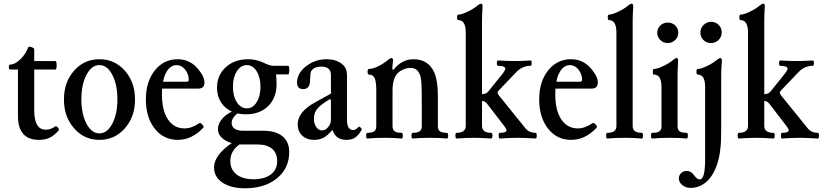

<svg xmlns="http://www.w3.org/2000/svg" viewBox="-20 -745 4448 1038"><path d="M190.9 11.2Q77.1 11.2 77.1 -118.2V-369.1H35.2Q27.8 -369.1 27.8 -382.6Q27.8 -396 35.2 -396Q61 -396 90.6 -425Q120.1 -454.1 131.8 -487.8Q135.3 -495.6 149.9 -490.2Q165 -485.4 165 -479V-415H279.8Q286.1 -415 286.1 -392.1Q286.1 -369.1 279.8 -369.1H165V-149.9Q165 -43.9 227.1 -43.9Q255.4 -43.9 278.8 -62Q283.7 -65.4 292.7 -55.4Q301.8 -45.4 297.9 -41Q273.9 -12.7 248.8 -0.7Q223.6 11.2 190.9 11.2Z M517.6 11.2Q435.5 11.2 380.6 -51.3Q325.7 -113.8 325.7 -207Q325.7 -300.8 380.4 -362.8Q435.1 -424.8 517.6 -424.8Q600.1 -424.8 655 -362.8Q710 -300.8 710 -207Q710 -113.8 655 -51.3Q600.1 11.2 517.6 11.2ZM517.6 -23.9Q559.6 -23.9 587.2 -76.4Q614.7 -128.9 614.7 -208Q614.7 -287.6 587.2 -340.3Q559.6 -393.1 517.6 -393.1Q475.1 -393.1 447.5 -340.6Q419.9 -288.1 419.9 -208Q419.9 -128.9 447.5 -76.4Q475.1 -23.9 517.6 -23.9Z M941.4 11.2Q864.3 11.2 816.4 -49.6Q768.6 -110.4 768.6 -208Q768.6 -303.2 816.7 -364Q864.7 -424.8 940.4 -424.8Q1008.8 -424.8 1053.2 -369.1Q1085.4 -330.6 1085.4 -298.8Q1085.4 -266.1 1052.2 -266.1H856.4Q855.5 -256.3 855.5 -234.9Q855.5 -148.4 887.9 -99.6Q920.4 -50.8 977.5 -50.8Q1016.6 -50.8 1056.6 -79.1Q1063 -83.5 1073.5 -72Q1084 -60.5 1079.6 -55.2Q1017.6 11.2 941.4 11.2ZM861.3 -303.2H988.3Q1000.5 -303.2 1000.5 -313Q1000.5 -344.7 980.7 -368.9Q960.9 -393.1 934.6 -393.1Q908.2 -393.1 888.9 -369.4Q869.6 -345.7 861.3 -303.2Z M1309.1 -127Q1286.6 -127 1263.2 -131.8Q1232.4 -106.4 1232.4 -80.1Q1232.4 -60.5 1248.5 -49.3Q1264.6 -38.1 1292.5 -38.1H1403.3Q1471.2 -38.1 1507.3 -8.3Q1543.5 21.5 1543.5 77.1Q1543.5 165 1477.3 219Q1411.1 272.9 1305.2 272.9Q1228.5 272.9 1182.9 242.4Q1137.2 211.9 1137.2 160.2Q1137.2 94.2 1232.4 28.8Q1197.8 18.1 1178 -1.5Q1158.2 -21 1158.2 -45.9Q1158.2 -73.7 1178 -98.9Q1197.8 -124 1233.4 -142.1Q1195.8 -158.7 1174.6 -192.1Q1153.3 -225.6 1153.3 -271Q1153.3 -338.9 1200.7 -381.8Q1248 -424.8 1322.3 -424.8Q1366.2 -424.8 1407.2 -404.8Q1439.5 -389.2 1457.5 -389.2H1538.1Q1543.9 -389.2 1543.9 -366Q1543.9 -342.8 1538.1 -342.8H1472.2Q1475.1 -320.3 1475.1 -290Q1475.1 -215.8 1429.7 -171.4Q1384.3 -127 1309.1 -127ZM1314.5 -159.2Q1346.7 -159.2 1367.4 -192.1Q1388.2 -225.1 1388.2 -275.9Q1388.2 -326.7 1367.4 -359.9Q1346.7 -393.1 1314.5 -393.1Q1281.7 -393.1 1260.5 -359.9Q1239.3 -326.7 1239.3 -275.9Q1239.3 -225.1 1260.5 -192.1Q1281.7 -159.2 1314.5 -159.2ZM1350.1 224.1Q1410.2 224.1 1444.3 198Q1478.5 171.9 1478.5 126Q1478.5 83 1451.2 59.6Q1423.8 36.1 1373.5 36.1H1274.4Q1225.1 71.8 1225.1 125Q1225.1 171.4 1258.3 197.8Q1291.5 224.1 1350.1 224.1Z M1678.2 11.2Q1638.2 11.2 1613.8 -12Q1589.4 -35.2 1589.4 -73.2Q1589.4 -140.6 1686 -192.9L1769 -238.8V-339.8Q1769 -384.8 1716.3 -384.8Q1677.2 -384.8 1662.1 -359.9Q1657.7 -354 1656.2 -312Q1656.2 -263.2 1619.1 -263.2Q1585.9 -263.2 1585.9 -298.8Q1585.9 -348.6 1634.5 -386.7Q1683.1 -424.8 1746.1 -424.8Q1793.5 -424.8 1825.2 -401.9Q1842.8 -388.7 1849.4 -373.5Q1856 -358.4 1856 -330.1V-97.2Q1856 -42 1889.2 -42Q1903.3 -42 1918.9 -59.1Q1922.4 -62.5 1930.2 -54.9Q1938 -47.4 1935.1 -43Q1918.5 -13.7 1899.7 -1.2Q1880.9 11.2 1853 11.2Q1794.4 11.2 1777.3 -43Q1752.9 -13.7 1730.5 -1.2Q1708 11.2 1678.2 11.2ZM1721.2 -40Q1739.3 -40 1754.2 -57.9Q1769 -75.7 1769 -97.2V-205.1L1763.2 -209Q1712.9 -178.7 1695.1 -156.7Q1677.2 -134.8 1677.2 -102.1Q1677.2 -75.7 1689.9 -57.9Q1702.6 -40 1721.2 -40Z M1966.3 3.9Q1959.5 3.9 1959.5 -11.5Q1959.5 -26.9 1966.3 -26.9Q1991.2 -26.9 2002.7 -34.9Q2014.2 -43 2014.2 -63V-255.9Q2014.2 -301.3 2005.9 -321.5Q1997.6 -341.8 1974.1 -341.8Q1967.3 -341.8 1967.3 -356.9Q1967.3 -372.1 1974.1 -372.1Q1996.6 -372.1 2028.1 -388.4Q2059.6 -404.8 2077.1 -420.9Q2090.3 -431.2 2096.2 -431.2Q2105 -431.2 2105 -417Q2101.1 -392.6 2101.1 -369.1L2107.9 -368.2Q2152.3 -424.8 2215.3 -424.8Q2294.4 -424.8 2327.1 -355Q2347.2 -308.1 2347.2 -229V-63Q2347.2 -43 2358.6 -34.9Q2370.1 -26.9 2396 -26.9Q2402.8 -26.9 2402.8 -11.5Q2402.8 3.9 2396 3.9Q2355 0 2304.2 0Q2252 0 2210.9 3.9Q2204.6 3.9 2204.6 -11.5Q2204.6 -26.9 2210.9 -26.9Q2236.3 -26.9 2248.3 -34.9Q2260.3 -43 2260.3 -63V-174.8Q2260.3 -260.7 2258.3 -294.9Q2256.3 -329.1 2248 -346.2Q2238.8 -364.7 2227.3 -371.3Q2215.8 -377.9 2197.3 -377.9Q2168.5 -377.9 2138.2 -356.9Q2102.1 -330.1 2102.1 -254.9V-63Q2102.1 -43 2113.8 -34.9Q2125.5 -26.9 2151.4 -26.9Q2157.7 -26.9 2157.7 -11.5Q2157.7 3.9 2151.4 3.9Q2110.4 0 2058.1 0Q2007.3 0 1966.3 3.9Z M2448.2 3.9Q2442.4 3.9 2442.1 -11.5Q2441.9 -26.9 2448.2 -26.9Q2498 -26.9 2498 -64V-568.8Q2498 -636.2 2458 -636.2Q2451.2 -636.2 2451.2 -651.1Q2451.2 -666 2458 -666Q2475.1 -666 2508.3 -681.9Q2541.5 -697.8 2561 -714.8Q2574.2 -725.1 2581.1 -725.1Q2588.9 -725.1 2588.9 -710.9Q2585.9 -658.2 2585.9 -636.2V-235.8Q2608.4 -235.8 2621.1 -252L2699.2 -349.1Q2711.9 -367.2 2711.9 -373Q2711.9 -389.2 2672.9 -389.2Q2666 -389.2 2666 -403.6Q2666 -418 2672.9 -418Q2722.7 -415 2761.2 -415Q2798.3 -415 2848.1 -418Q2854.5 -418 2854.5 -403.6Q2854.5 -389.2 2848.1 -389.2Q2803.7 -389.2 2771 -355L2677.2 -256.8Q2672.4 -252.9 2669.9 -245.1Q2669.9 -237.8 2676.3 -230L2821.3 -50.8Q2840.8 -26.9 2875 -26.9Q2881.8 -26.9 2881.8 -11.5Q2881.8 3.9 2875 3.9Q2814.9 0 2777.8 0Q2739.3 0 2682.1 3.9Q2676.3 3.9 2676 -11.5Q2675.8 -26.9 2682.1 -26.9Q2718.3 -26.9 2718.3 -41Q2718.3 -48.3 2705.1 -64.9L2613.3 -184.1Q2601.6 -199.2 2585.9 -199.2V-64.9Q2585.9 -26.9 2635.3 -26.9Q2642.6 -26.9 2642.3 -11.5Q2642.1 3.9 2635.3 3.9Q2580.6 0 2542 0Q2504.4 0 2448.2 3.9Z M3067.9 11.2Q2990.7 11.2 2942.9 -49.6Q2895 -110.4 2895 -208Q2895 -303.2 2943.1 -364Q2991.2 -424.8 3066.9 -424.8Q3135.3 -424.8 3179.7 -369.1Q3211.9 -330.6 3211.9 -298.8Q3211.9 -266.1 3178.7 -266.1H2982.9Q2981.9 -256.3 2981.9 -234.9Q2981.9 -148.4 3014.4 -99.6Q3046.9 -50.8 3104 -50.8Q3143.1 -50.8 3183.1 -79.1Q3189.5 -83.5 3200 -72Q3210.4 -60.5 3206.1 -55.2Q3144 11.2 3067.9 11.2ZM2987.8 -303.2H3114.7Q3127 -303.2 3127 -313Q3127 -344.7 3107.2 -368.9Q3087.4 -393.1 3061 -393.1Q3034.7 -393.1 3015.4 -369.4Q2996.1 -345.7 2987.8 -303.2Z M3263.7 3.9Q3256.8 3.9 3256.8 -11.5Q3256.8 -26.9 3263.7 -26.9Q3312.5 -26.9 3312.5 -63V-568.8Q3312.5 -636.2 3272.5 -636.2Q3265.6 -636.2 3265.6 -651.1Q3265.6 -666 3272.5 -666Q3289.1 -666 3322.5 -681.9Q3356 -697.8 3375.5 -714.8Q3388.7 -725.1 3394.5 -725.1Q3403.3 -725.1 3403.3 -710.9Q3400.4 -658.2 3400.4 -636.2V-63Q3400.4 -26.9 3449.7 -26.9Q3456.1 -26.9 3456.1 -11.5Q3456.1 3.9 3449.7 3.9Q3406.7 0 3356.4 0Q3304.7 0 3263.7 3.9Z M3589.4 -512.2Q3566.4 -512.2 3549.8 -528.6Q3533.2 -544.9 3533.2 -567.9Q3533.2 -590.8 3549.8 -606.9Q3566.4 -623 3589.4 -623Q3614.3 -623 3630.6 -607.2Q3647 -591.3 3647 -567.9Q3647 -544.9 3630.1 -528.6Q3613.3 -512.2 3589.4 -512.2ZM3506.3 3.9Q3499.5 3.9 3499.5 -11.5Q3499.5 -26.9 3506.3 -26.9Q3534.2 -26.9 3545.2 -34.9Q3556.2 -43 3556.2 -63V-274.9Q3556.2 -341.8 3515.1 -341.8Q3509.3 -341.8 3509.3 -356.9Q3509.3 -372.1 3515.1 -372.1Q3532.2 -372.1 3565.4 -387.7Q3598.6 -403.3 3619.1 -420.9Q3630.9 -431.2 3638.2 -431.2Q3646 -431.2 3646 -417Q3643.1 -364.3 3643.1 -341.8V-63Q3643.1 -43 3654.1 -34.9Q3665 -26.9 3692.4 -26.9Q3698.7 -26.9 3698.7 -11.5Q3698.7 3.9 3692.4 3.9Q3651.4 0 3600.1 0Q3547.4 0 3506.3 3.9Z M3766.6 -569.8Q3766.6 -592.8 3783.7 -609.9Q3800.8 -627 3823.7 -627Q3848.6 -627 3865.2 -610.6Q3881.8 -594.2 3881.8 -569.8Q3881.8 -545.9 3865 -529.1Q3848.1 -512.2 3823.7 -512.2Q3799.3 -512.2 3783 -528.6Q3766.6 -544.9 3766.6 -569.8ZM3713.9 271Q3688 271 3668.9 255.6Q3649.9 240.2 3649.9 219.2Q3649.9 202.6 3662.4 190.9Q3674.8 179.2 3691.9 179.2Q3717.3 179.2 3731.9 202.1Q3749.5 225.1 3762.7 225.1Q3792 225.1 3792 118.2V-274.9Q3792 -341.8 3752 -341.8Q3745.1 -341.8 3745.1 -356.9Q3745.1 -372.1 3752 -372.1Q3768.6 -372.1 3802 -387.9Q3835.4 -403.8 3855 -420.9Q3868.2 -431.2 3874 -431.2Q3882.8 -431.2 3882.8 -417Q3878.9 -370.1 3878.9 -341.8V-47.9Q3878.9 28.3 3874 63Q3864.3 149.4 3826.7 206.1Q3806.6 236.8 3776.9 253.9Q3747.1 271 3713.9 271Z M3974.1 3.9Q3968.3 3.9 3968 -11.5Q3967.8 -26.9 3974.1 -26.9Q4023.9 -26.9 4023.9 -64V-568.8Q4023.9 -636.2 3983.9 -636.2Q3977.1 -636.2 3977.1 -651.1Q3977.1 -666 3983.9 -666Q4001 -666 4034.2 -681.9Q4067.4 -697.8 4086.9 -714.8Q4100.1 -725.1 4106.9 -725.1Q4114.7 -725.1 4114.7 -710.9Q4111.8 -658.2 4111.8 -636.2V-235.8Q4134.3 -235.8 4147 -252L4225.1 -349.1Q4237.8 -367.2 4237.8 -373Q4237.8 -389.2 4198.7 -389.2Q4191.9 -389.2 4191.9 -403.6Q4191.9 -418 4198.7 -418Q4248.5 -415 4287.1 -415Q4324.2 -415 4374 -418Q4380.4 -418 4380.4 -403.6Q4380.4 -389.2 4374 -389.2Q4329.6 -389.2 4296.9 -355L4203.1 -256.8Q4198.2 -252.9 4195.8 -245.1Q4195.8 -237.8 4202.1 -230L4347.2 -50.8Q4366.7 -26.9 4400.9 -26.9Q4407.7 -26.9 4407.7 -11.5Q4407.7 3.9 4400.9 3.9Q4340.8 0 4303.7 0Q4265.1 0 4208 3.9Q4202.1 3.9 4201.9 -11.5Q4201.7 -26.9 4208 -26.9Q4244.1 -26.9 4244.1 -41Q4244.1 -48.3 4231 -64.9L4139.2 -184.1Q4127.4 -199.2 4111.8 -199.2V-64.9Q4111.8 -26.9 4161.1 -26.9Q4168.5 -26.9 4168.2 -11.5Q4168 3.9 4161.1 3.9Q4106.4 0 4067.9 0Q4030.3 0 3974.1 3.9Z"/></svg>

Font: Junicode SmCond Medium
Style: Regular
Weight: 500
Width: 4
Designer: Peter S. Baker
Version: Version 2.206